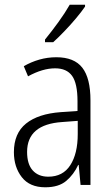

<svg xmlns="http://www.w3.org/2000/svg" viewBox="-20 -785 475 815"><path d="M219 -542Q295 -542 329.5 -497.5Q364 -453 364 -359V0H322L314 -85H312Q293 -44 261 -17Q229 10 172 10Q106 10 72.5 -33Q39 -76 39 -139Q39 -219 90.5 -260.5Q142 -302 238 -309L309 -314V-355Q309 -431 286 -463Q263 -495 214 -495Q161 -495 99 -461L81 -504Q112 -522 147 -532Q182 -542 219 -542ZM244 -267Q95 -257 95 -140Q95 -88 119 -61.5Q143 -35 185 -35Q247 -35 278.5 -84Q310 -133 310 -216V-272ZM341 -757Q326 -735 302.5 -707Q279 -679 253 -652Q227 -625 206 -606H171V-617Q201 -654 228.5 -692Q256 -730 276 -765H341Z"/></svg>

Font: Noto Sans Lao Condensed Light
Style: Regular
Weight: 300
Width: 3
Designer: Monotype Design Team
Foundry: Monotype Imaging Inc.
Version: Version 2.003; ttfautohint (v1.8.4.7-5d5b)